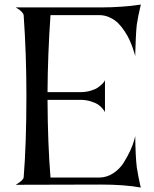

<svg xmlns="http://www.w3.org/2000/svg" viewBox="-20 -821 685 852"><path d="M580.1 -216.8Q581.1 -128.9 586.9 -79.1Q589.4 -61 594 -38.3Q598.6 -15.6 601.6 -2L605 11.2Q531.2 -2 428.2 -2L49.8 -1Q82 -20 85 -33.2Q97.2 -185.5 97.2 -397Q97.2 -578.6 85 -753.9Q83.5 -761.7 74.7 -770.3Q65.9 -778.8 57.6 -783.2L49.8 -788.1H428.2Q474.1 -788.1 518.3 -791.3Q562.5 -794.4 584 -797.9L605 -800.8Q592.8 -751 586.9 -710.9Q584.5 -689 582.8 -654.1Q581.1 -619.1 580.6 -595.7L580.1 -571.8Q579.1 -575.7 577.4 -582.3Q575.7 -588.9 569.1 -607.7Q562.5 -626.5 554.7 -643.8Q546.9 -661.1 533.2 -682.1Q519.5 -703.1 504.2 -718.3Q488.8 -733.4 466.8 -743.7Q444.8 -753.9 420.9 -753.9H204.1Q191.9 -578.6 190.9 -412.1H338.9Q362.8 -412.6 382.6 -418.5Q402.3 -424.3 413.6 -432.1Q424.8 -439.9 432.6 -447.5Q440.4 -455.1 443.4 -460.4L445.8 -465.8V-323.2Q444.8 -325.2 442.9 -328.9Q440.9 -332.5 432.9 -341.6Q424.8 -350.6 414.3 -357.7Q403.8 -364.7 384.5 -370.8Q365.2 -377 342.8 -377.9H190.9Q191.9 -182.1 204.1 -33.2H421.9Q454.6 -33.7 482.9 -52.5Q511.2 -71.3 528.3 -98.4Q545.4 -125.5 557.9 -152.3Q570.3 -179.2 575.2 -198.2Z"/></svg>

Font: Anticva
Style: Regular
Weight: 400
Version: Version 1.000